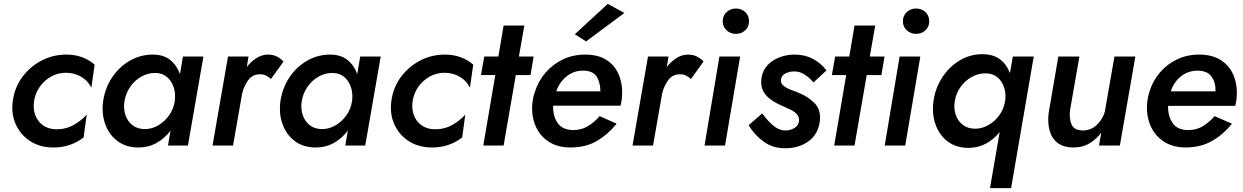

<svg xmlns="http://www.w3.org/2000/svg" viewBox="-20 -752 6420 992"><path d="M156 -230Q162 -270 185 -303Q208 -336 243.5 -356Q279 -376 320 -376Q365 -376 400 -355Q435 -334 452 -299L469 -418Q442 -442 405 -456Q368 -470 323 -470Q253 -470 193.5 -438.5Q134 -407 94.5 -353Q55 -299 46 -230Q37 -164 61.5 -109.5Q86 -55 136.5 -22.5Q187 10 256 10Q303 10 342.5 -4Q382 -18 412 -42L428 -160Q401 -129 359.5 -106Q318 -83 269 -84Q229 -85 201.5 -105Q174 -125 162 -158Q150 -191 156 -230Z M513 -230Q504 -165 524 -110Q544 -55 588 -22.5Q632 10 695 10Q747 10 789 -13.5Q831 -37 861 -77L848 0H951L1031 -460H925L910 -369Q894 -414 859.5 -442Q825 -470 769 -470Q706 -470 651 -438.5Q596 -407 559.5 -352.5Q523 -298 513 -230ZM623 -230Q630 -271 653.5 -304.5Q677 -338 711.5 -357Q746 -376 785 -375Q820 -374 843.5 -353.5Q867 -333 877.5 -300.5Q888 -268 883 -230Q877 -189 853.5 -156Q830 -123 797 -104Q764 -85 729 -85Q690 -85 664.5 -105Q639 -125 628 -158Q617 -191 623 -230Z M1380 -344 1445 -434Q1429 -451 1409.5 -460.5Q1390 -470 1365 -470Q1334 -470 1306 -452.5Q1278 -435 1255 -406L1264 -460H1158L1078 0H1184L1231 -268Q1240 -307 1262.5 -338Q1285 -369 1325 -368Q1342 -368 1354.5 -361.5Q1367 -355 1380 -344Z M1429 -230Q1420 -165 1440 -110Q1460 -55 1504 -22.5Q1548 10 1611 10Q1663 10 1705 -13.5Q1747 -37 1777 -77L1764 0H1867L1947 -460H1841L1826 -369Q1810 -414 1775.5 -442Q1741 -470 1685 -470Q1622 -470 1567 -438.5Q1512 -407 1475.5 -352.5Q1439 -298 1429 -230ZM1539 -230Q1546 -271 1569.5 -304.5Q1593 -338 1627.5 -357Q1662 -376 1701 -375Q1736 -374 1759.5 -353.5Q1783 -333 1793.5 -300.5Q1804 -268 1799 -230Q1793 -189 1769.5 -156Q1746 -123 1713 -104Q1680 -85 1645 -85Q1606 -85 1580.5 -105Q1555 -125 1544 -158Q1533 -191 1539 -230Z M2112 -230Q2118 -270 2141 -303Q2164 -336 2199.5 -356Q2235 -376 2276 -376Q2321 -376 2356 -355Q2391 -334 2408 -299L2425 -418Q2398 -442 2361 -456Q2324 -470 2279 -470Q2209 -470 2149.5 -438.5Q2090 -407 2050.5 -353Q2011 -299 2002 -230Q1993 -164 2017.5 -109.5Q2042 -55 2092.5 -22.5Q2143 10 2212 10Q2259 10 2298.5 -4Q2338 -18 2368 -42L2384 -160Q2357 -129 2315.5 -106Q2274 -83 2225 -84Q2185 -85 2157.5 -105Q2130 -125 2118 -158Q2106 -191 2112 -230Z M2582 -620 2555 -460H2482L2465 -364H2539L2477 0H2582L2645 -364H2721L2737 -460H2661L2689 -620Z M2854 -280Q2870 -327 2907.5 -357.5Q2945 -388 2995 -387Q3045 -386 3063.5 -355Q3082 -324 3082 -280ZM2838 -206H3186Q3188 -214 3189.5 -221Q3191 -228 3192 -235Q3200 -301 3181.5 -354.5Q3163 -408 3118.5 -439Q3074 -470 3004 -470Q2941 -470 2888.5 -445Q2836 -420 2799 -377Q2762 -334 2744 -279Q2735 -255 2732 -230Q2723 -166 2743 -111.5Q2763 -57 2809 -24Q2855 9 2924 10Q3008 10 3065.5 -24.5Q3123 -59 3166 -113L3078 -152Q3053 -122 3018 -100.5Q2983 -79 2938 -80Q2884 -82 2860 -118Q2836 -154 2838 -206ZM3206 -685 3120 -732 2950 -575 3008 -538Z M3550 -344 3615 -434Q3599 -451 3579.5 -460.5Q3560 -470 3535 -470Q3504 -470 3476 -452.5Q3448 -435 3425 -406L3434 -460H3328L3248 0H3354L3401 -268Q3410 -307 3432.5 -338Q3455 -369 3495 -368Q3512 -368 3524.5 -361.5Q3537 -355 3550 -344Z M3714 -642Q3714 -614 3734 -595.5Q3754 -577 3782 -577Q3811 -577 3830.5 -595.5Q3850 -614 3850 -642Q3850 -671 3830.5 -689.5Q3811 -708 3782 -708Q3754 -708 3734 -689.5Q3714 -671 3714 -642ZM3697 -460 3620 0H3726L3804 -460Z M3918 -166 3848 -105Q3877 -56 3924.5 -21Q3972 14 4036 14Q4108 14 4158 -22.5Q4208 -59 4216 -128Q4222 -184 4190 -217.5Q4158 -251 4112 -270Q4092 -279 4068 -287.5Q4044 -296 4028 -309Q4012 -322 4015 -342Q4018 -363 4039 -373Q4060 -383 4084 -383Q4113 -383 4138.5 -366Q4164 -349 4183 -326L4250 -388Q4224 -424 4181.5 -447Q4139 -470 4086 -470Q4044 -470 4006.5 -455.5Q3969 -441 3944 -413.5Q3919 -386 3914 -346Q3909 -307 3924 -280Q3939 -253 3966 -235Q3993 -217 4024 -204Q4045 -195 4065.5 -185Q4086 -175 4098.5 -160.5Q4111 -146 4108 -125Q4105 -103 4084.5 -90.5Q4064 -78 4038 -78Q4004 -78 3973 -105Q3942 -132 3918 -166Z M4395 -620 4368 -460H4295L4278 -364H4352L4290 0H4395L4458 -364H4534L4550 -460H4474L4502 -620Z M4645 -642Q4645 -614 4665 -595.5Q4685 -577 4713 -577Q4742 -577 4761.5 -595.5Q4781 -614 4781 -642Q4781 -671 4761.5 -689.5Q4742 -708 4713 -708Q4685 -708 4665 -689.5Q4645 -671 4645 -642ZM4628 -460 4551 0H4657L4735 -460Z M4803 -230Q4794 -164 4813.5 -109Q4833 -54 4876.5 -21Q4920 12 4984 12Q5034 12 5075 -10.5Q5116 -33 5145 -70L5095 220H5204L5321 -460H5213L5198 -374Q5182 -418 5148 -444.5Q5114 -471 5059 -472Q4995 -473 4940.5 -441Q4886 -409 4849.5 -354Q4813 -299 4803 -230ZM4913 -230Q4920 -271 4943.5 -303.5Q4967 -336 5001.5 -355Q5036 -374 5075 -373Q5126 -372 5153.5 -330Q5181 -288 5173 -230L5172 -225Q5165 -186 5141.5 -154.5Q5118 -123 5085.5 -105Q5053 -87 5019 -87Q4981 -87 4955 -106.5Q4929 -126 4918 -158.5Q4907 -191 4913 -230Z M5508 -180 5557 -460H5448L5398 -168Q5392 -118 5403 -77.5Q5414 -37 5444.5 -13.5Q5475 10 5527 10Q5574 10 5609.5 -11.5Q5645 -33 5670 -67L5658 0H5766L5846 -460H5738L5688 -174Q5677 -135 5646 -106Q5615 -77 5571 -78Q5528 -80 5516 -110Q5504 -140 5508 -180Z M6029 -280Q6044 -327 6081 -357Q6118 -387 6168 -387Q6218 -387 6240 -355.5Q6262 -324 6260 -280ZM6015 -205H6362Q6364 -213 6365.5 -220.5Q6367 -228 6368 -235Q6376 -301 6356.5 -354.5Q6337 -408 6291.5 -439Q6246 -470 6176 -470Q6113 -470 6061 -445Q6009 -420 5972.5 -377Q5936 -334 5919 -279Q5915 -267 5912.5 -255Q5910 -243 5908 -230Q5900 -165 5921 -110.5Q5942 -56 5988.5 -23.5Q6035 9 6104 10Q6184 10 6243.5 -24.5Q6303 -59 6345 -113L6255 -152Q6230 -122 6195.5 -100.5Q6161 -79 6116 -80Q6062 -81 6038 -117Q6014 -153 6015 -205Z"/></svg>

Font: Jost* 500 Medium Italic
Style: Italic
Weight: 500
Italic angle: -10°
Version: Version 3.200; ttfautohint (v0.97) -l 8 -r 50 -G 200 -x 14 -